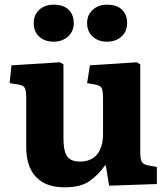

<svg xmlns="http://www.w3.org/2000/svg" viewBox="-20 -786 717 820"><path d="M256 14Q175 14 133.5 -30.5Q92 -75 92 -157V-363Q92 -395 87 -408Q82 -421 59 -425L21 -431L29 -507L236 -520L251 -511V-198Q251 -140 267 -118Q283 -96 322 -96Q369 -96 394.5 -126.5Q420 -157 420 -215V-364Q420 -400 414 -410.5Q408 -421 386 -425L352 -431L364 -507L564 -520L579 -511V-135Q579 -106 585.5 -95Q592 -84 611 -80L650 -73V0L446 7L432 -79H428Q399 -38 361.5 -12Q324 14 256 14ZM437 -608Q400 -608 376 -629.5Q352 -651 352 -688Q352 -722 376 -744Q400 -766 437 -766Q479 -766 501 -744.5Q523 -723 523 -688Q523 -652 499 -630Q475 -608 437 -608ZM209 -608Q171 -608 147.5 -629.5Q124 -651 124 -688Q124 -722 147.5 -744Q171 -766 209 -766Q251 -766 273 -744.5Q295 -723 295 -688Q295 -652 270.5 -630Q246 -608 209 -608Z"/></svg>

Font: Literata
Style: Bold
Weight: 700
Designer: Latin by Veronika Burian and Jose Scaglione. Greek by Irene Vlachou. Cyrillic by Vera Evstafieva.
Foundry: TypeTogether
Version: Version 3.103; ttfautohint (v1.8.4.7-5d5b);gftools[0.9.29]